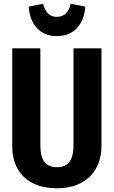

<svg xmlns="http://www.w3.org/2000/svg" viewBox="-20 -1001 615 1037"><path d="M287 -806C382 -806 433 -871 441 -965L362 -981C352 -935 327 -910 287 -910C247 -910 224 -935 213 -981L135 -965C142 -871 193 -806 287 -806ZM528 -740H377V-217C377 -139 351 -98 288 -98C224 -98 198 -138 198 -217V-740H46V-211C46 -80 125 16 288 16C448 16 528 -85 528 -211Z"/></svg>

Font: Glow Sans TC Compressed
Style: Bold
Weight: 700
Width: 2
Designer: Ryoko NISHIZUKA (kana, bopomofo & ideographs); Paul D. Hunt (Latin, Greek & Cyrillic); Sandoll Communications, Soo-young
Version: Version 0.93